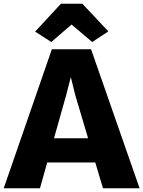

<svg xmlns="http://www.w3.org/2000/svg" viewBox="-29 -1013 771 1033"><path d="M186 0H-9L250 -748H461L722 0H525L483.5 -139H225ZM327 -501 261.5 -269H445L376 -501L352 -598ZM247 -787 160 -843 299 -993H414L554 -844L467 -787L356 -881Z"/></svg>

Font: Merriweather Sans Black
Style: Regular
Weight: 900
Designer: Eben Sorkin
Foundry: Eben Sorkin
Version: Version 1.008; ttfautohint (v1.7.19-72a1) -l 8 -r 50 -G 200 